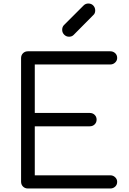

<svg xmlns="http://www.w3.org/2000/svg" viewBox="-20 -1073 732 1093"><path d="M139 0Q122 0 111 -11Q100 -22 100 -39V-742Q100 -759 111 -770Q122 -781 139 -781H608Q624 -781 635.5 -770.5Q647 -760 647 -743Q647 -728 635.5 -717Q624 -706 608 -706H178V-430H491Q508 -430 519 -419Q530 -408 530 -392Q530 -376 519 -365Q508 -354 491 -354H178V-75H608Q624 -75 635.5 -64Q647 -53 647 -38Q647 -21 635.5 -10.5Q624 0 608 0ZM373 -864Q357 -864 345.5 -875.5Q334 -887 334 -903Q334 -919 343 -929L456 -1042Q467 -1053 483 -1053Q500 -1053 511 -1041.5Q522 -1030 522 -1013Q522 -1006 519.5 -999Q517 -992 511 -987L399 -874Q389 -864 373 -864Z"/></svg>

Font: Comfortaa
Style: Regular
Weight: 400
Designer: Johan Aakerlund
Foundry: Johan Aakerlund
Version: Version 3.104; ttfautohint (v1.8.1.43-b0c9)